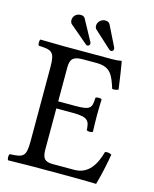

<svg xmlns="http://www.w3.org/2000/svg" viewBox="-123 -912 802 997"><g transform="rotate(15 278.5 -414.0)"><path d="M147 -787C147 -778 150 -771 154 -767L253 -683C255 -681 258 -680 261 -680C266 -680 274 -685 274 -693C274 -696 272.8 -699.4 270.3 -704L211 -813C206 -821 199 -825 188 -825C159 -825 147 -803.2 147 -787ZM278 -792C278 -784 280 -777 285 -773L373 -692.5C377.4 -688.5 381.4 -685 387 -685C394 -685 400 -690 400 -697C400 -699 399.4 -704.2 397.5 -708L343 -818C338 -826 331 -830 316 -830C300.3 -830 278 -815.3 278 -792ZM281 -361H190V-541C190 -585 202 -605 256 -605H331C406 -605 422 -565 444 -496C456.4 -494.2 467.2 -496.3 477 -501C472 -542 457 -638 455 -646C455 -648 454 -649 451 -649C434 -646 426 -645 402 -645H147C116.5 -645 58 -646 18 -647C12 -641 12 -620 18 -614C88 -611 105 -606 105 -523V-122C105 -39 88 -34 18 -31C12 -25 12 -4 18 2C55 1 115 0 148 0H363C411 0 491 2 491 2C505 -48 520 -114 528 -165C517.6 -171 506.1 -173.2 493 -170C473 -98 438 -39 362 -39H246C204 -39 190 -55 190 -102V-323H281C366 -323 369 -300 372 -255C378 -249 399 -249 405 -255C404 -281 403 -308.7 403 -343C403 -371 404 -405 405 -429C399 -435 378 -435 372 -429C369 -374 366 -361 281 -361Z"/></g></svg>

Font: Libertinus Math
Style: Regular
Weight: 400
Designer: Philipp H. Poll
Foundry: Khaled Hosny
Version: Version 6.2